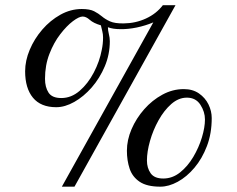

<svg xmlns="http://www.w3.org/2000/svg" viewBox="-20 -700 906 735"><path d="M216.8 14.6 566.9 -614.3Q536.6 -601.6 503.4 -594.7Q470.2 -587.9 441.4 -588.4Q412.1 -588.4 393.1 -595.7Q393.1 -584.5 396.7 -569.8Q400.4 -555.2 400.4 -542.5Q400.4 -491.7 381.1 -446Q361.8 -400.4 331.1 -365.2Q300.3 -330.1 264.4 -309.8Q228.5 -289.6 195.3 -289.6Q136.2 -289.6 106.2 -325.9Q76.2 -362.3 76.2 -427.2Q76.2 -467.8 93.8 -509.5Q111.3 -551.3 141.8 -586.7Q172.4 -622.1 211.4 -643.8Q250.5 -665.5 293 -665.5Q323.7 -665.5 340.3 -657Q356.9 -648.4 369.9 -637.5Q382.8 -626.5 401.1 -618.2Q419.4 -609.9 453.6 -610.4Q499 -610.8 538.8 -629.2Q578.6 -647.5 603.5 -680.2H651.9L265.1 14.6ZM214.8 -324.7Q252.9 -324.7 284.9 -352.3Q316.9 -379.9 339.1 -422.4Q361.3 -464.8 369.6 -509.3Q374.5 -532.2 374.5 -556.6Q374.5 -569.3 371.6 -580.3Q368.7 -591.3 366.2 -603Q337.9 -611.3 323.7 -624Q309.6 -636.7 296.4 -636.7Q282.7 -636.7 259 -618.9Q235.4 -601.1 210.7 -569.1Q186 -537.1 169.2 -493.7Q152.3 -450.2 152.3 -398.4Q152.3 -366.2 165.8 -345.5Q179.2 -324.7 214.8 -324.7ZM593.8 14.6Q542.5 14.6 514.6 -4.2Q486.8 -22.9 476.3 -54.2Q465.8 -85.4 465.8 -123Q465.8 -164.1 483.6 -205.6Q501.5 -247.1 532 -281.7Q562.5 -316.4 601.6 -337.6Q640.6 -358.9 683.6 -358.9Q717.8 -358.9 741.7 -342.3Q765.6 -325.7 778.1 -300.3Q790.5 -274.9 790.5 -248Q790.5 -189 772.2 -140.9Q753.9 -92.8 724.4 -57.9Q694.8 -22.9 660.4 -4.2Q626 14.6 593.8 14.6ZM605 -16.6Q640.1 -16.6 669.4 -40Q698.7 -63.5 720 -99.4Q741.2 -135.3 752.9 -173.8Q764.6 -212.4 764.6 -242.7Q764.6 -272 747.1 -299.1Q729.5 -326.2 695.3 -326.2Q663.6 -326.2 635.7 -301.8Q607.9 -277.3 586.9 -239.5Q565.9 -201.7 554.2 -160.4Q542.5 -119.1 542.5 -85.4Q542.5 -57.1 556.6 -36.9Q570.8 -16.6 605 -16.6Z"/></svg>

Font: Awami Nastaliq
Style: Regular
Weight: 400
Designer: Peter Martin, SIL International
Foundry: SIL International
Version: Version 3.100